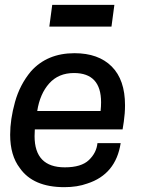

<svg xmlns="http://www.w3.org/2000/svg" viewBox="-20 -762 588 794"><path d="M441 -652H184L196 -742H453ZM246 12Q117 12 62 -67Q22 -119 22 -205Q22 -268 42 -340Q62 -412 108 -467Q175 -542 288 -542Q387 -542 442 -487Q497 -432 497 -327Q497 -293 492 -259L487 -227H124L123 -199Q123 -70 248 -70Q316 -70 347.5 -100Q379 -130 383 -170H479Q459 -41 341 -3Q300 12 246 12ZM396 -303Q398 -322 398 -339Q398 -460 286 -460Q222 -460 183.5 -417Q145 -374 134 -303Z"/></svg>

Font: Tanohe Sans Medium
Style: Italic
Weight: 500
Designer: Village Type and Design LLC & Cristiano Sobral
Foundry: Cooper Hewitt Smithsonian Design Museum
Version: Version 1.00;September 29, 2021;FontCreator 13.0.0.2655 64-b